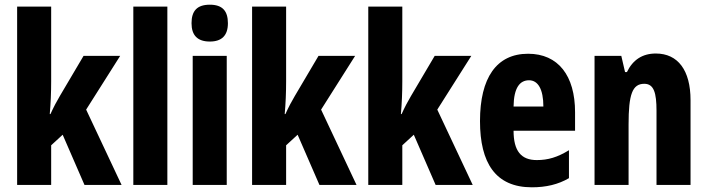

<svg xmlns="http://www.w3.org/2000/svg" viewBox="-20 -788 3014 818"><path d="M198 -442V-760H53V0H198V-169L247 -214L340 0H498L347 -321L492 -550H336L235 -379C223 -359 208 -331 195 -302H192C196 -347 198 -394 198 -442Z M693 0V-760H548V0Z M874 -768C820 -768 796 -742 796 -689C796 -637 822 -611 874 -611C925 -611 951 -637 951 -689C951 -741 928 -768 874 -768ZM946 -550H801V0H946Z M1199 -442V-760H1054V0H1199V-169L1248 -214L1341 0H1499L1348 -321L1493 -550H1337L1236 -379C1224 -359 1209 -331 1196 -302H1193C1197 -347 1199 -394 1199 -442Z M1694 -442V-760H1549V0H1694V-169L1743 -214L1836 0H1994L1843 -321L1988 -550H1832L1731 -379C1719 -359 1704 -331 1691 -302H1688C1692 -347 1694 -394 1694 -442Z M2230 -559C2095 -559 2025 -456 2025 -272C2025 -94 2091 10 2246 10C2306 10 2358 -2 2404 -29V-148C2355 -118 2315 -106 2267 -106C2200 -106 2168 -145 2168 -231H2430V-310C2430 -466 2358 -559 2230 -559ZM2234 -446C2272 -446 2295 -408 2295 -334H2168C2169 -415 2195 -446 2234 -446Z M2774 -560C2717 -560 2676 -533 2651 -481H2643L2627 -550H2513V0H2658V-258C2658 -386 2674 -431 2725 -431C2766 -431 2777 -392 2777 -316V0H2922V-361C2922 -489 2868 -560 2774 -560Z"/></svg>

Font: Noto Sans Lao UI ExtCond ExtBd
Style: Regular
Weight: 800
Width: 2
Designer: Monotype Design Team
Foundry: Monotype Imaging Inc.
Version: Version 2.000